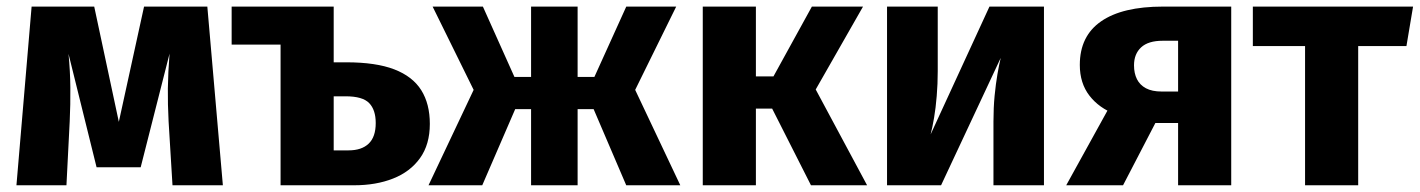

<svg xmlns="http://www.w3.org/2000/svg" viewBox="-20 -551 4222 571"><path d="M408.4 -531.4H596.6L642.8 0H493L481.4 -189.8Q478.7 -241.3 479.2 -287.9Q479.8 -334.4 484.2 -391.4L398.4 -53.6H267.2L183.8 -390.7Q188.8 -339.1 189.2 -290.1Q189.7 -241.2 187.3 -190.2L177.6 0H28.9L74 -531.4H260.2L333.4 -188.6Z M962.4 -531.4 814.4 -418.4H668.9V-531.4ZM956.4 -264.6V-365.7H1010Q1098 -365.7 1152.6 -344.7Q1207.2 -323.6 1232.8 -282.8Q1258.3 -242.1 1258.3 -182.5Q1258.3 -121.4 1229.1 -80.7Q1199.9 -40.1 1149.2 -20.1Q1098.5 0 1033.2 0H814.4V-531.4H972.4V-103.8H1016.5Q1055.5 -103.8 1076.4 -123.8Q1097.4 -143.9 1097.4 -185Q1097.4 -224.3 1077.9 -244.4Q1058.4 -264.6 1007.8 -264.6Z M1842.5 -531.4H1991L1869 -283.7L2003.2 0H1842.4L1745.4 -226.5H1697.8V0H1559.4V-226.5H1512.2L1414.2 0H1254.4L1388.6 -283.7L1266.6 -531.4H1416.1L1509.9 -322.2H1559.4V-531.4H1697.8V-322.2H1747.7Z M2394.5 -531.4H2546.6L2405.9 -284.9L2558.7 0H2391.8L2276.3 -228.1H2228V0H2070V-531.4H2228V-323.7H2280.2Z M2922.6 -531.4H3084.7V0H2934.5V-189.4Q2934.5 -230.2 2937.9 -266Q2941.4 -301.7 2946.4 -330.7Q2951.4 -359.7 2956.1 -378.8L2778.7 0H2618V-531.4H2768.8V-339.4Q2768.8 -301.5 2765.8 -265.8Q2762.9 -230 2757.9 -200.7Q2752.9 -171.3 2747.6 -151.2Z M3438.6 -531.4H3641.6V0H3483.6V-429.8H3437.8Q3394.9 -429.8 3373.7 -410.2Q3352.5 -390.6 3352.5 -356.7Q3352.5 -333 3361.2 -315.6Q3369.9 -298.2 3388 -288.5Q3406.2 -278.8 3434.6 -278.8H3499.6V-185.2H3403L3297.8 -211Q3248.5 -229.5 3219.9 -266.6Q3191.3 -303.7 3191.3 -357.9Q3191.3 -443.8 3254.7 -487.6Q3318 -531.4 3438.6 -531.4ZM3150.9 0 3282.4 -238.2 3423.3 -199.2 3319.9 0Z M3705.9 -531.4H4182.4L4162.7 -414H4019.2V0H3861.2V-414H3705.9Z"/></svg>

Font: Fira Sans Variable
Style: Regular
Weight: 400
Designer: Carrois Corporate & Edenspiekermann AG
Foundry: Carrois Corporate GbR & Edenspiekermann AG
Version: Version 4.202